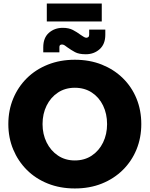

<svg xmlns="http://www.w3.org/2000/svg" viewBox="-20 -1050 845 1083"><path d="M402 13Q319 13 250 -14.5Q181 -42 131.5 -91.5Q82 -141 54.5 -207Q27 -273 27 -350Q27 -428 54.5 -494Q82 -560 131.5 -609Q181 -658 250 -685.5Q319 -713 402 -713Q486 -713 554.5 -685.5Q623 -658 673 -609Q723 -560 750 -494Q777 -428 777 -350Q777 -273 750 -207Q723 -141 673 -91.5Q623 -42 554.5 -14.5Q486 13 402 13ZM402 -145Q457 -145 498 -172.5Q539 -200 561.5 -246.5Q584 -293 584 -350Q584 -408 561.5 -454.5Q539 -501 498 -528Q457 -555 402 -555Q348 -555 307 -528Q266 -501 243 -454.5Q220 -408 220 -350Q220 -293 243 -246.5Q266 -200 307 -172.5Q348 -145 402 -145ZM464 -744Q425 -744 403 -756Q381 -768 360 -783Q353 -789 345 -794Q337 -799 330 -799Q315 -799 315 -785V-755H224V-783Q224 -837 256 -865Q288 -893 334 -893Q368 -893 391 -881Q414 -869 434 -854Q442 -849 451 -843Q460 -837 467 -837Q473 -837 478 -841Q483 -845 483 -854V-883H574V-854Q574 -801 542 -772.5Q510 -744 464 -744ZM244 -929V-1030H554V-929Z"/></svg>

Font: MuseoModerno ExtraBold
Style: Regular
Weight: 800
Designer: Pablo Cosgaya, Héctor Gatti, Marcela Romero, and the Authors of The MuseoModerno Project.
Foundry: Omnibus-Type Team
Version: Version 1.001